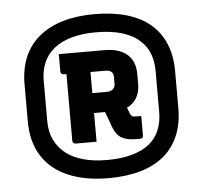

<svg xmlns="http://www.w3.org/2000/svg" viewBox="-45 -807 690 653"><g transform="rotate(-5 300.0 -480.0)"><path d="M300 -760Q362 -760 410 -746Q458 -732 490.5 -704.5Q523 -677 540 -636.5Q557 -596 557 -543V-417Q557 -364 540 -323.5Q523 -283 490.5 -255.5Q458 -228 410 -214Q362 -200 300 -200Q221 -200 163 -224.5Q105 -249 74 -297.5Q43 -346 43 -417V-543Q43 -596 60.5 -636.5Q78 -677 111.5 -704.5Q145 -732 192.5 -746Q240 -760 300 -760ZM300 -698Q252 -698 216 -687.5Q180 -677 156.5 -658Q133 -639 121 -611.5Q109 -584 109 -551V-411Q109 -375 122.5 -347Q136 -319 162 -299Q186 -281 220.5 -271.5Q255 -262 300 -262Q350 -262 386.5 -272.5Q423 -283 446 -302Q469 -321 480 -348.5Q491 -376 491 -409V-549Q491 -581 481.5 -607Q472 -633 451 -652Q429 -674 391 -686Q353 -698 300 -698ZM227 -608H270Q270 -598 270 -588Q270 -578 270 -568Q270 -526 270 -484.5Q270 -443 270 -401Q270 -382 270 -364Q270 -346 270 -327Q252 -327 234.5 -327Q217 -327 199 -327Q194 -327 191 -330Q188 -333 188 -338Q188 -383 188 -428Q188 -473 188 -518Q188 -563 188 -608ZM324 -635Q359 -635 382 -624Q405 -613 416.5 -593Q428 -573 428 -545V-510Q428 -492 422.5 -476.5Q417 -461 406 -449.5Q395 -438 379.5 -431.5Q364 -425 344 -425Q327 -425 308 -425Q289 -425 275 -425Q268 -425 259.5 -425Q251 -425 239 -425V-459V-493H321Q333 -493 340.5 -500Q348 -507 348 -517V-541Q348 -547 346.5 -551.5Q345 -556 341 -559Q335 -565 321 -565Q298 -565 274 -565Q250 -565 226.5 -565Q203 -565 179 -565Q174 -565 171 -568Q168 -571 168 -576Q168 -591 168 -605.5Q168 -620 168 -635Q207 -635 246 -635Q285 -635 324 -635ZM366 -477Q372 -461 378.5 -445Q385 -429 391 -413Q394 -406 397.5 -403.5Q401 -401 410 -401Q415 -401 418.5 -401Q422 -401 426 -401H429Q429 -385 429 -366Q429 -347 429 -335Q429 -330 426.5 -327Q424 -324 418 -324H407Q374 -324 355.5 -334.5Q337 -345 327 -372Q320 -392 312.5 -412Q305 -432 297 -452Z"/></g></svg>

Font: Recursive ExtraBold
Style: Regular
Weight: 800
Version: Version 1.085